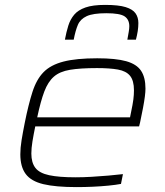

<svg xmlns="http://www.w3.org/2000/svg" viewBox="-20 -756 675 784"><path d="M293 8Q207 8 157 -4Q107 -16 85 -45.5Q63 -75 63 -126Q63 -152 68 -183Q73 -214 81 -254Q96 -329 112.5 -380.5Q129 -432 158 -461.5Q187 -491 239 -504.5Q291 -518 377 -518Q453 -518 495.5 -506Q538 -494 556 -467Q574 -440 574 -394Q574 -381 571.5 -361.5Q569 -342 564 -315.5Q559 -289 552 -256L548 -240H124Q117 -206 112.5 -178.5Q108 -151 108 -129Q108 -92 124.5 -70.5Q141 -49 181 -40.5Q221 -32 288 -32Q319 -32 353.5 -34Q388 -36 422.5 -39Q457 -42 482 -45L474 -5Q453 -1 422.5 2Q392 5 358.5 6.5Q325 8 293 8ZM132 -277H511L515 -297Q522 -330 524.5 -349.5Q527 -369 527 -387Q527 -427 511 -446.5Q495 -466 461.5 -472Q428 -478 376 -478Q308 -478 266 -471Q224 -464 200 -443Q176 -422 161 -382.5Q146 -343 132 -277ZM245 -594Q251 -626 259 -651.5Q267 -677 283 -696Q299 -715 329 -725.5Q359 -736 409 -736Q464 -736 493 -727Q522 -718 533.5 -701.5Q545 -685 545 -662Q545 -646 542.5 -629.5Q540 -613 535 -594H500Q503 -611 505.5 -625Q508 -639 508 -649Q508 -676 489 -689Q470 -702 414 -702Q360 -702 334 -690Q308 -678 298 -654.5Q288 -631 281 -594Z"/></svg>

Font: Saira Expanded ExtraLight
Style: Italic
Weight: 250
Width: 7
Italic angle: -12°
Designer: Hector Gatti with collaboration of the Omnibus-Type team
Foundry: Omnibus-Type
Version: Version 1.101